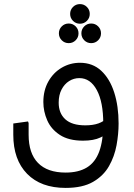

<svg xmlns="http://www.w3.org/2000/svg" viewBox="-20 -688 655 939"><path d="M301 231Q180 231 112.5 162Q45 93 45 -29H120Q120 62 166 109Q212 156 301 156Q364 156 405 131Q446 106 465.5 52.5Q485 -1 485 -84H560Q560 -33 550 22Q540 77 513 124.5Q486 172 435 201.5Q384 231 301 231ZM45 -29V-84L117 -94L120 -86V-29ZM386 0Q316 0 273 -28Q230 -56 211 -99.5Q192 -143 192 -189Q192 -246 216.5 -289.5Q241 -333 282 -357Q323 -381 371 -381Q433 -381 475 -342Q517 -303 538.5 -236Q560 -169 560 -84H485Q485 -189 453.5 -247.5Q422 -306 368 -306Q341 -306 318 -291.5Q295 -277 281 -250Q267 -223 267 -186Q267 -134 299.5 -104.5Q332 -75 397 -75Q435 -75 461.5 -84.5Q488 -94 504 -112L524 -53Q504 -31 471 -15.5Q438 0 386 0ZM316 -477Q296 -477 282 -491Q268 -505 268 -525Q268 -545 282 -559Q296 -573 316 -573Q336 -573 350 -559Q364 -545 364 -525Q364 -505 350 -491Q336 -477 316 -477ZM426 -477Q406 -477 392 -491Q378 -505 378 -525Q378 -545 392 -559Q406 -573 426 -573Q446 -573 460 -559Q474 -545 474 -525Q474 -505 460 -491Q446 -477 426 -477ZM371 -572Q351 -572 337 -586Q323 -600 323 -620Q323 -640 337 -654Q351 -668 371 -668Q391 -668 405 -654Q419 -640 419 -620Q419 -600 405 -586Q391 -572 371 -572Z"/></svg>

Font: Fustat
Style: Regular
Weight: 400
Designer: Mohamed Gaber, Khaled Hosny, Laura Garcia Mut
Foundry: Kief Type Foundry, Alif Type Foundry, Hard Type Foundry
Version: Version 1.007